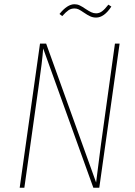

<svg xmlns="http://www.w3.org/2000/svg" viewBox="-20 -887 636 907"><path d="M449 0H421L184 -658Q180 -600 162 -476L95 0H73L169 -681H198L434 -25Q448 -139 457 -205L523 -681H545ZM377 -827Q361 -838 352 -842.5Q343 -847 332 -847Q316 -847 304 -839Q292 -831 274 -811L261 -821Q298 -867 332 -867Q345 -867 356.5 -861.5Q368 -856 384 -845Q399 -835 410.5 -829.5Q422 -824 434 -824Q449 -824 462 -833.5Q475 -843 492 -865L506 -856Q472 -804 434 -804Q419 -804 406 -810Q393 -816 377 -827Z"/></svg>

Font: Fira Sans Condensed Thin
Style: Italic
Weight: 250
Width: 3
Italic angle: -8°
Designer: Carrois Corporate & Edenspiekermann AG
Foundry: Carrois Corporate GbR & Edenspiekermann AG
Version: Version 4.203